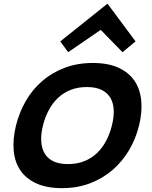

<svg xmlns="http://www.w3.org/2000/svg" viewBox="-20 -967 788 997"><path d="M684 -752 616 -696 503 -812 334 -696 293 -752 537 -947H539ZM702 -315Q685 -246 650 -187Q615 -128 564 -84Q513 -40 447 -15Q381 10 302 10Q222 10 168 -15Q114 -40 85 -83.5Q56 -127 51 -186.5Q46 -246 63 -315Q80 -384 114.5 -443.5Q149 -503 199.5 -546.5Q250 -590 316 -615Q382 -640 462 -640Q542 -640 596 -615Q650 -590 679 -546.5Q708 -503 713.5 -443.5Q719 -384 702 -315ZM561 -315Q572 -358 570.5 -395Q569 -432 553.5 -458.5Q538 -485 508 -500Q478 -515 431 -515Q384 -515 346.5 -500Q309 -485 281 -458.5Q253 -432 233.5 -395.5Q214 -359 203 -315Q192 -271 194 -234.5Q196 -198 211 -171.5Q226 -145 256 -130Q286 -115 333 -115Q380 -115 417.5 -130Q455 -145 483 -171.5Q511 -198 530.5 -234.5Q550 -271 561 -315Z"/></svg>

Font: TypoPRO Sinkin Sans
Style: 600 SemiBold Italic
Weight: 600
Italic angle: -112°
Designer: Keith Bates
Foundry: K-Type
Version: Sinkin Sans (version 1.0)  by Keith Bates   •   © 2014   www